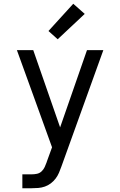

<svg xmlns="http://www.w3.org/2000/svg" viewBox="-20 -787 640 1022"><path d="M99 215V141H148Q163 141 177 138Q191 135 201.5 125Q212 115 218 102Q224 89 229 75V74L257 -3L158 -277L70 -520H157L300 -109L443 -520H530L307 99Q301 116 294 132.5Q287 149 276 163.5Q265 178 250.5 189Q236 200 219 206Q202 212 184 213.5Q166 215 148 215ZM287 -578 238 -622 370 -767 431 -713Z"/></svg>

Font: Nova Nerd Font
Style: Regular
Weight: 400
Designer: Belleve Invis
Foundry: Belleve Invis
Version: Version 24.1.4; ttfautohint (v1.8.4);Nerd Fonts 3.1.1